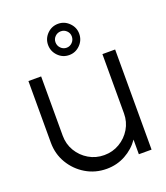

<svg xmlns="http://www.w3.org/2000/svg" viewBox="-133 -797 779 901"><g transform="rotate(-20 256.5 -346.0)"><path d="M40 -192.5V-500H103.5V-204Q103.5 -162 124.2 -127.2Q145 -92.5 179.8 -72Q214.5 -51.5 256.5 -51.5Q298.5 -51.5 333.2 -72Q368 -92.5 388.8 -127.2Q409.5 -162 409.5 -204V-500H473V0H409.5V-73Q382.5 -34 339.5 -10.5Q296.5 13 245.5 13Q188.5 13 142 -14.8Q95.5 -42.5 67.8 -89Q40 -135.5 40 -192.5ZM262.5 -549Q230 -549 207.2 -572.2Q184.5 -595.5 184.5 -627.5Q184.5 -659 207.2 -682Q230 -705 262.5 -705Q294 -705 317 -682Q340 -659 340 -627.5Q340 -595 317 -572Q294 -549 262.5 -549ZM262.5 -585.5Q279 -585.5 291 -597.8Q303 -610 303 -627.5Q303 -644 291 -655.8Q279 -667.5 262.5 -667.5Q245.5 -667.5 233.5 -655.8Q221.5 -644 221.5 -627.5Q221.5 -610 233.5 -597.8Q245.5 -585.5 262.5 -585.5Z"/></g></svg>

Font: Urbanist Light
Style: Regular
Weight: 300
Designer: Corey Hu
Foundry: Corey Hu
Version: Version 1.330; ttfautohint (v1.8.4.7-5d5b)